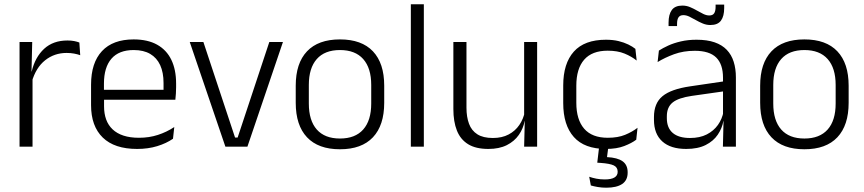

<svg xmlns="http://www.w3.org/2000/svg" viewBox="-20 -683 4022 894"><path d="M128 -301.5 112.5 -348 127.5 -350Q143.5 -417 185.5 -455.8Q227.5 -494.5 294 -494.5Q311.5 -494.5 325.5 -491.8Q339.5 -489 349.5 -485L353.5 -426Q341 -430.5 325 -433.5Q309 -436.5 290 -436.5Q233 -436.5 190 -402.2Q147 -368 128 -301.5ZM71 0V-487.5H130L126.5 -341L131.5 -336V0Z M618.5 10.5Q513 10.5 458.5 -42.5Q404 -95.5 404 -193.5V-288.5Q404 -390.5 454.8 -445Q505.5 -499.5 602.5 -499.5Q667.5 -499.5 711.5 -475Q755.5 -450.5 777.8 -404.5Q800 -358.5 800 -294V-276.5Q800 -262 799 -247.5Q798 -233 796.5 -218.5H740.5Q741.5 -240.5 741.5 -260.2Q741.5 -280 741.5 -296.5Q741.5 -345.5 725.8 -379.8Q710 -414 679.2 -432Q648.5 -450 602.5 -450Q534 -450 499 -409.8Q464 -369.5 464 -293.5V-246L464.5 -238V-187.5Q464.5 -154 474.2 -127Q484 -100 504.2 -80.8Q524.5 -61.5 555.2 -51.5Q586 -41.5 627 -41.5Q674.5 -41.5 715.2 -54.8Q756 -68 791.5 -91.5L785.5 -37Q754.5 -15.5 712 -2.5Q669.5 10.5 618.5 10.5ZM435.5 -218.5V-265H783V-218.5Z M1086.5 -42.5 1234 -487.5H1297.5L1132 0H1029.5L863.5 -487.5H927L1074.5 -42.5Z M1563 12Q1462 12 1409.5 -43.8Q1357 -99.5 1357 -204.5V-284Q1357 -388.5 1409.5 -444Q1462 -499.5 1563 -499.5Q1664 -499.5 1716.5 -444Q1769 -388.5 1769 -284V-204.5Q1769 -99.5 1716.5 -43.8Q1664 12 1563 12ZM1563 -38Q1634 -38 1671.2 -80Q1708.5 -122 1708.5 -201V-287.5Q1708.5 -366 1671.2 -408Q1634 -450 1563 -450Q1492 -450 1455 -408Q1418 -366 1418 -287.5V-201Q1418 -122 1455 -80Q1492 -38 1563 -38Z M1893 0V-663H1953.5V0Z M2152 -487.5V-181.5Q2152 -138.5 2163.8 -106.8Q2175.5 -75 2202.5 -57.8Q2229.5 -40.5 2275 -40.5Q2317.5 -40.5 2348.2 -56.8Q2379 -73 2398.2 -101.2Q2417.5 -129.5 2424 -164.5L2436.5 -120H2423Q2416.5 -84.5 2395.8 -54.8Q2375 -25 2339.8 -7.2Q2304.5 10.5 2254 10.5Q2195.5 10.5 2159.8 -11.5Q2124 -33.5 2107.5 -75Q2091 -116.5 2091 -175.5V-487.5ZM2481 -487.5V0H2420.5L2423.5 -120.5L2420.5 -123.5V-487.5Z M2801.5 10.5Q2701.5 10.5 2652 -45Q2602.5 -100.5 2602.5 -203V-285Q2602.5 -387.5 2652 -442.8Q2701.5 -498 2801.5 -498Q2834 -498 2859.8 -491.8Q2885.5 -485.5 2905.5 -475.8Q2925.5 -466 2938.5 -455.5L2944.5 -401Q2921 -420 2888.2 -433.5Q2855.5 -447 2809.5 -447Q2736.5 -447 2700 -405Q2663.5 -363 2663.5 -284V-204.5Q2663.5 -126 2700 -83.8Q2736.5 -41.5 2810 -41.5Q2857 -41.5 2890.5 -55.2Q2924 -69 2948.5 -88L2942.5 -32.5Q2921.5 -16.5 2886.5 -3Q2851.5 10.5 2801.5 10.5ZM2813.5 -6 2804 67 2777 48Q2783 48 2791 48Q2799 48 2806 48.5Q2855.5 51 2879 68Q2902.5 85 2902.5 119V121Q2902.5 156.5 2876.8 173.8Q2851 191 2803 191Q2782.5 191 2763.5 187.8Q2744.5 184.5 2731 180.5L2723.5 140Q2739 145.5 2757.2 149Q2775.5 152.5 2796 152.5Q2826 152.5 2841 143.5Q2856 134.5 2856 117.5V116.5Q2856 96 2837.8 87.2Q2819.5 78.5 2776 75.5Q2771 75 2767.2 75Q2763.5 75 2761 74.5L2770.5 -6Z M3346 0 3349 -121.5 3346.5 -131V-288.5V-321Q3346.5 -384 3314.8 -415.2Q3283 -446.5 3215 -446.5Q3162 -446.5 3118.5 -430.5Q3075 -414.5 3042 -394L3048 -447.5Q3066 -459 3091.5 -470.8Q3117 -482.5 3150.2 -490.2Q3183.5 -498 3223.5 -498Q3272.5 -498 3307.2 -486Q3342 -474 3364 -451Q3386 -428 3396.2 -395.5Q3406.5 -363 3406.5 -322.5V0ZM3175 10.5Q3102.5 10.5 3063.8 -24.5Q3025 -59.5 3025 -125V-138Q3025 -202.5 3064.8 -235.2Q3104.5 -268 3193.5 -281L3356.5 -305L3359.5 -259L3201 -236.5Q3139 -227.5 3112 -205.8Q3085 -184 3085 -141.5V-132.5Q3085 -87.5 3112.5 -64Q3140 -40.5 3193 -40.5Q3238.5 -40.5 3270.8 -57Q3303 -73.5 3322.8 -101.2Q3342.5 -129 3349 -163.5L3361 -120.5H3348.5Q3342.5 -86 3322.2 -56Q3302 -26 3265.8 -7.8Q3229.5 10.5 3175 10.5ZM3287.5 -566.5Q3269.5 -566.5 3252.5 -573.5Q3235.5 -580.5 3220 -589.5Q3204.5 -598.5 3190 -605.5Q3175.5 -612.5 3162 -612.5Q3146.5 -612.5 3139.5 -602.5Q3132.5 -592.5 3132.5 -571.5V-561.5H3093V-577.5Q3093 -615.5 3108 -636.2Q3123 -657 3157.5 -657Q3176 -657 3192.8 -650Q3209.5 -643 3225 -634Q3240.5 -625 3255 -618Q3269.5 -611 3282.5 -611Q3298.5 -611 3305.2 -621Q3312 -631 3312 -651.5V-661.5H3352V-645.5Q3352 -607.5 3337 -587Q3322 -566.5 3287.5 -566.5Z M3725.5 12Q3624.5 12 3572 -43.8Q3519.5 -99.5 3519.5 -204.5V-284Q3519.5 -388.5 3572 -444Q3624.5 -499.5 3725.5 -499.5Q3826.5 -499.5 3879 -444Q3931.5 -388.5 3931.5 -284V-204.5Q3931.5 -99.5 3879 -43.8Q3826.5 12 3725.5 12ZM3725.5 -38Q3796.5 -38 3833.8 -80Q3871 -122 3871 -201V-287.5Q3871 -366 3833.8 -408Q3796.5 -450 3725.5 -450Q3654.5 -450 3617.5 -408Q3580.5 -366 3580.5 -287.5V-201Q3580.5 -122 3617.5 -80Q3654.5 -38 3725.5 -38Z"/></svg>

Font: Anek Gurmukhi Medium Light
Style: Regular
Weight: 300
Version: Version 1.003